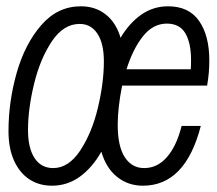

<svg xmlns="http://www.w3.org/2000/svg" viewBox="-20 -578 690 610"><path d="M7 -161Q7 -255 33 -346.5Q59 -438 111 -498Q163 -558 237 -558Q283 -558 316 -532Q349 -506 363 -458Q391 -505 429 -531.5Q467 -558 514 -558Q580 -558 612.5 -511.5Q645 -465 645 -386Q645 -345 638 -306H368Q354 -236 354 -181Q354 -113 376.5 -78.5Q399 -44 438 -44Q480 -44 510.5 -79Q541 -114 557 -178H618Q569 12 434 12Q387 12 352 -16Q317 -44 302 -96Q273 -45 233.5 -16.5Q194 12 145 12Q104 12 73 -8.5Q42 -29 24.5 -68Q7 -107 7 -161ZM149 -44Q198 -44 235 -100Q272 -156 291 -235.5Q310 -315 310 -383Q310 -440 289.5 -471Q269 -502 233 -502Q182 -502 145 -447Q108 -392 88.5 -312.5Q69 -233 69 -165Q69 -107 90 -75.5Q111 -44 149 -44ZM586 -358Q587 -368 587 -387Q587 -441 569 -472Q551 -503 510 -503Q466 -503 434 -462.5Q402 -422 382 -358Z"/></svg>

Font: Azeret Mono Light
Style: Italic
Weight: 300
Italic angle: -12°
Designer: Martin Vácha
Foundry: Displaay
Version: Version 1.000; Glyphs 3.0.3, build 3074